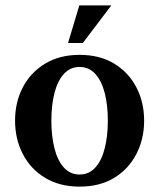

<svg xmlns="http://www.w3.org/2000/svg" viewBox="-20 -684 592 714"><path d="M276 10Q202 10 148 -22.5Q94 -55 65 -111Q36 -167 36 -235Q36 -304 65 -359.5Q94 -415 148 -447.5Q202 -480 276 -480Q351 -480 404.5 -447.5Q458 -415 487 -359.5Q516 -304 516 -235Q516 -167 487 -111Q458 -55 404.5 -22.5Q351 10 276 10ZM276 -35Q311 -35 334.5 -61Q358 -87 369.5 -132.5Q381 -178 381 -235Q381 -293 369.5 -338Q358 -383 334.5 -409Q311 -435 276 -435Q241 -435 217.5 -409Q194 -383 182.5 -338Q171 -293 171 -235Q171 -178 182.5 -132.5Q194 -87 217.5 -61Q241 -35 276 -35ZM233 -524 275 -664H394L288 -524Z"/></svg>

Font: El Messiri
Style: Bold
Weight: 700
Designer: Mohamed Gaber
Foundry: Kief Type Foundry
Version: Version 2.020; ttfautohint (v1.8.3)